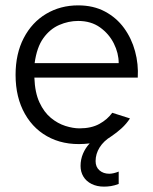

<svg xmlns="http://www.w3.org/2000/svg" viewBox="-20 -525 569 715"><path d="M367 170Q341 170 321 160Q301 150 290.5 132.5Q280 115 280 93Q280 69 289 47.5Q298 26 314 9Q232 19 170 -10Q108 -39 73 -100.5Q38 -162 38 -246Q38 -325 68.5 -383.5Q99 -442 152 -473.5Q205 -505 271 -505Q328 -505 371 -482Q414 -459 442 -420.5Q470 -382 483 -334Q496 -286 493 -236H108Q110 -180 127 -143.5Q144 -107 169.5 -86Q195 -65 223.5 -56Q252 -47 276 -47Q320 -47 350 -63.5Q380 -80 398 -105L464 -84Q451 -64 433 -47.5Q415 -31 394 -17Q366 0 351 24Q336 48 336 75Q336 97 350.5 109.5Q365 122 387 122Q394 122 403 120Q412 118 422 114V160Q406 166 393 168Q380 170 367 170ZM109 -290H422Q422 -327 404 -363Q386 -399 352.5 -423Q319 -447 271 -447Q235 -447 200.5 -432Q166 -417 141.5 -383Q117 -349 109 -290Z"/></svg>

Font: Atkinson Hyperlegible Next Light
Style: Regular
Weight: 300
Designer: Elliott Scott, Megan Eiswerth, Linus Boman, Theodore Petrosky, Letters from Sweden
Foundry: Applied Design Works, Letters from Sweden
Version: Version 2.001